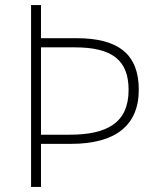

<svg xmlns="http://www.w3.org/2000/svg" viewBox="-20 -734 620 754"><path d="M525 -382C525 -520 446 -584 281 -584H141V-714H102V0H141V-169H258C432 -169 525 -240 525 -382ZM253 -205H141V-548H274C420 -548 485 -498 485 -381C485 -249 397 -205 253 -205Z"/></svg>

Font: Noto Sans Sinhala ExtraLight
Style: Regular
Weight: 200
Designer: Jelle Bosma - Monotype Design Team
Foundry: Monotype Imaging Inc.
Version: Version 2.006